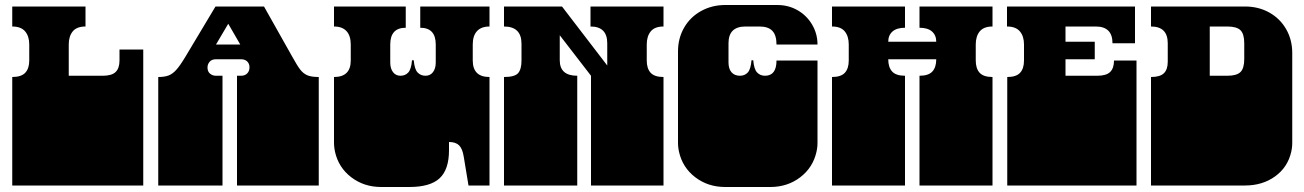

<svg xmlns="http://www.w3.org/2000/svg" viewBox="-20 -742 5218 768"><path d="M29 -171V-172Q29 -185 29 -191Q29 -197 29 -209V-260Q29 -269 29 -273.5Q29 -278 29 -282.5Q29 -287 29 -296V-297Q29 -310 29 -316Q29 -322 29 -334V-434Q65 -434 81 -451Q97 -468 97 -500V-564Q97 -597 80.5 -616.5Q64 -636 29 -636V-716H322V-636Q287 -636 271 -616.5Q255 -597 255 -564V-439H391Q427 -439 442.5 -454Q458 -469 458 -500V-544H553V-334Q553 -321 553 -315Q553 -309 553 -297V-296Q553 -287 553 -282.5Q553 -278 553 -273.5Q553 -269 553 -260V-209Q553 -196 553 -190Q553 -184 553 -172V-171Q553 -162 553 -157.5Q553 -153 553 -148.5Q553 -144 553 -135V0H29V-135Q29 -144 29 -148.5Q29 -153 29 -157.5Q29 -162 29 -171Z M613 -171V-172Q613 -185 613 -191Q613 -197 613 -209V-260Q613 -269 613 -273.5Q613 -278 613 -282.5Q613 -287 613 -296V-297Q613 -310 613 -316Q613 -322 613 -334V-434Q638 -434 654 -440Q670 -446 685 -462.5Q700 -479 721 -514L842 -716H1036L1148 -517Q1169 -479 1181 -463.5Q1193 -448 1209 -441Q1225 -434 1255 -434V0H928V-135Q928 -144 928 -148.5Q928 -153 928 -157.5Q928 -162 928 -171V-172Q928 -185 928 -191Q928 -197 928 -209V-260Q928 -269 928 -273.5Q928 -278 928 -282.5Q928 -287 928 -296V-297Q928 -310 928 -316Q928 -322 928 -334V-439H944Q960 -439 969 -448.5Q978 -458 978 -473Q978 -487 969 -496Q960 -505 944 -505H844Q827 -505 818.5 -495Q810 -485 810 -472Q810 -456 820 -447.5Q830 -439 844 -439H870V0H613V-135Q613 -144 613 -148.5Q613 -153 613 -157.5Q613 -162 613 -171ZM941 -564 893 -647 844 -564Z M1320 -135Q1319 -140 1318 -146Q1317 -152 1316.5 -158.5Q1316 -165 1316 -171V-172Q1316 -185 1316 -191Q1316 -197 1316 -209V-260Q1316 -269 1316 -273.5Q1316 -278 1316 -282.5Q1316 -287 1316 -296V-297Q1316 -310 1316 -316Q1316 -322 1316 -334V-434Q1383 -434 1383 -500V-564Q1383 -599 1366 -617.5Q1349 -636 1316 -636V-716H1603V-631Q1541 -631 1541 -564V-492Q1541 -468 1552 -453.5Q1563 -439 1582 -439Q1601 -439 1613 -452Q1625 -465 1628 -501H1635Q1638 -465 1650.5 -452Q1663 -439 1682 -439Q1701 -439 1712 -453.5Q1723 -468 1723 -492V-564Q1723 -631 1661 -631V-716H1938V-636Q1905 -636 1888 -617.5Q1871 -599 1871 -564V-500Q1871 -434 1938 -434V-334Q1938 -321 1938 -315Q1938 -309 1938 -297V-296Q1938 -287 1938 -282.5Q1938 -278 1938 -273.5Q1938 -269 1938 -260V0H1854L1835 -115Q1830 -147 1816.5 -160.5Q1803 -174 1776 -174V-141Q1776 -64 1738.5 -29Q1701 6 1617 6H1505Q1436 6 1385 -33Q1334 -72 1320 -135Z M1996 -171V-172Q1996 -185 1996 -191Q1996 -197 1996 -209V-260Q1996 -269 1996 -273.5Q1996 -278 1996 -282.5Q1996 -287 1996 -296V-297Q1996 -310 1996 -316Q1996 -322 1996 -334V-434Q2039 -434 2052.5 -449.5Q2066 -465 2066 -500V-567Q2066 -636 1996 -636V-716H2228L2409 -480V-569Q2409 -636 2342 -636V-716H2634V-636Q2599 -636 2583 -616.5Q2567 -597 2567 -564V-500Q2567 -468 2582.5 -451Q2598 -434 2634 -434V0H2344V-135Q2344 -144 2344 -148.5Q2344 -153 2344 -157.5Q2344 -162 2344 -171V-172Q2344 -185 2344 -191Q2344 -197 2344 -209V-260Q2344 -269 2344 -273.5Q2344 -278 2344 -282.5Q2344 -287 2344 -296V-297Q2344 -310 2344 -316Q2344 -322 2344 -334V-439L2219 -601V-501Q2219 -439 2289 -439V0H1996V-135Q1996 -144 1996 -148.5Q1996 -153 1996 -157.5Q1996 -162 1996 -171Z M2696 -135Q2695 -140 2694 -145.5Q2693 -151 2692.5 -157.5Q2692 -164 2692 -170V-171Q2692 -184 2692 -190Q2692 -196 2692 -209V-260Q2692 -269 2692 -273.5Q2692 -278 2692 -282.5Q2692 -287 2692 -296V-297Q2692 -310 2692 -316Q2692 -322 2692 -334V-536Q2692 -589 2716.5 -631.5Q2741 -674 2784.5 -698Q2828 -722 2881 -722H3089Q3134 -722 3170.5 -701Q3207 -680 3228.5 -643.5Q3250 -607 3250 -564H3086Q3086 -601 3069.5 -618.5Q3053 -636 3018 -636H2962Q2894 -636 2894 -569V-492Q2894 -467 2906 -453Q2918 -439 2940 -439Q2959 -439 2971 -452Q2983 -465 2986 -501H2993Q2996 -465 3008.5 -452Q3021 -439 3040 -439Q3086 -439 3086 -500H3250V-334Q3250 -321 3250 -315Q3250 -309 3250 -297V-296Q3250 -287 3250 -282.5Q3250 -278 3250 -273.5Q3250 -269 3250 -260V-209Q3250 -196 3250 -190Q3250 -184 3250 -172V-171Q3250 -164 3249.5 -157.5Q3249 -151 3248 -145.5Q3247 -140 3246 -135Q3232 -72 3181 -33Q3130 6 3061 6H2881Q2812 6 2761 -33Q2710 -72 2696 -135Z M3308 -171V-172Q3308 -185 3308 -191Q3308 -197 3308 -209V-260Q3308 -269 3308 -273.5Q3308 -278 3308 -282.5Q3308 -287 3308 -296V-297Q3308 -310 3308 -316Q3308 -322 3308 -334V-434Q3344 -434 3359.5 -451Q3375 -468 3375 -500V-564Q3375 -597 3359 -616.5Q3343 -636 3308 -636V-716H3600V-631Q3567 -631 3550 -616Q3533 -601 3533 -575H3725Q3725 -601 3708 -616Q3691 -631 3658 -631V-716H3950V-636Q3915 -636 3899 -616.5Q3883 -597 3883 -564V-500Q3883 -468 3898.5 -451Q3914 -434 3950 -434V0H3658V-135Q3658 -144 3658 -148.5Q3658 -153 3658 -157.5Q3658 -162 3658 -171V-172Q3658 -185 3658 -191Q3658 -197 3658 -209V-260Q3658 -269 3658 -273.5Q3658 -278 3658 -282.5Q3658 -287 3658 -296V-297Q3658 -310 3658 -316Q3658 -322 3658 -334V-439Q3694 -439 3709.5 -456Q3725 -473 3725 -505H3533Q3533 -473 3548.5 -456Q3564 -439 3600 -439V0H3308V-135Q3308 -144 3308 -148.5Q3308 -153 3308 -157.5Q3308 -162 3308 -171Z M4009 -171V-172Q4009 -185 4009 -191Q4009 -197 4009 -209V-260Q4009 -269 4009 -273.5Q4009 -278 4009 -282.5Q4009 -287 4009 -296V-297Q4009 -310 4009 -316Q4009 -322 4009 -334V-434Q4045 -434 4060.5 -451Q4076 -468 4076 -500V-564Q4076 -597 4059.5 -616.5Q4043 -636 4008 -636V-716H4520V-569H4430Q4430 -636 4363 -636H4242V-575H4359V-505H4242V-439H4369Q4405 -439 4420.5 -454Q4436 -469 4436 -500H4526V-334Q4526 -321 4526 -315Q4526 -309 4526 -297V-296Q4526 -287 4526 -282.5Q4526 -278 4526 -273.5Q4526 -269 4526 -260V-209Q4526 -196 4526 -190Q4526 -184 4526 -172V-171Q4526 -162 4526 -157.5Q4526 -153 4526 -148.5Q4526 -144 4526 -135V0H4009V-135Q4009 -144 4009 -148.5Q4009 -153 4009 -157.5Q4009 -162 4009 -171Z M4584 -171V-172Q4584 -185 4584 -191Q4584 -197 4584 -209V-260Q4584 -269 4584 -273.5Q4584 -278 4584 -282.5Q4584 -287 4584 -296V-297Q4584 -310 4584 -316Q4584 -322 4584 -334V-434Q4620 -434 4635.5 -449Q4651 -464 4651 -495V-569Q4651 -636 4584 -636V-716H4960Q5014 -716 5057 -692Q5100 -668 5124.5 -625.5Q5149 -583 5149 -530V-334Q5149 -321 5149 -315Q5149 -309 5149 -297V-296Q5149 -287 5149 -282.5Q5149 -278 5149 -273.5Q5149 -269 5149 -260V-209Q5149 -196 5149 -190Q5149 -184 5149 -172V-171Q5149 -164 5148.5 -157.5Q5148 -151 5147 -145.5Q5146 -140 5145 -135Q5131 -73 5080.5 -36.5Q5030 0 4960 0H4584V-135Q4584 -144 4584 -148.5Q4584 -153 4584 -157.5Q4584 -162 4584 -171ZM4957 -506V-569Q4957 -606 4942 -621Q4927 -636 4889 -636H4819V-439H4889Q4927 -439 4942 -454Q4957 -469 4957 -506Z"/></svg>

Font: Danfo
Style: Regular
Weight: 400
Version: Version 1.000;Glyphs 3.2 (3236)